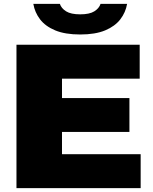

<svg xmlns="http://www.w3.org/2000/svg" viewBox="-20 -971 789 991"><path d="M65 0V-740H701V-565H300V-465H648V-290H300V-175H706V0ZM394 -793Q316 -793 265 -814.2Q214 -835.5 186.8 -871.2Q159.5 -907 152 -951H289Q296.5 -928 321.2 -912.5Q346 -897 394 -897Q442 -897 466.8 -912.5Q491.5 -928 499 -951H636Q628.5 -907 601 -871.2Q573.5 -835.5 522.8 -814.2Q472 -793 394 -793Z"/></svg>

Font: Encode Sans Exp Black
Style: Regular
Weight: 900
Width: 7
Designer: Multiple Designers
Foundry: Impallari Type
Version: Version 3.002; ttfautohint (v1.8.3) -l 8 -r 50 -G 200 -x 14 